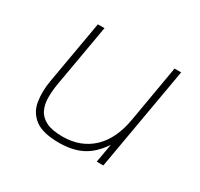

<svg xmlns="http://www.w3.org/2000/svg" viewBox="-109 -608 788 755"><g transform="rotate(30 285.0 -230.0)"><path d="M236 10Q161 10 126 -17Q91 -44 84 -88.5Q77 -133 86 -184L136 -470H166L116 -184Q111 -153 111 -123.5Q111 -94 122 -70Q133 -46 160 -32Q187 -18 236 -18Q317 -18 370.5 -68Q424 -118 440 -215L484 -470H514L432 0H402L417 -85Q382 -33 339 -11.5Q296 10 236 10Z"/></g></svg>

Font: Gantari Thin
Style: Italic
Weight: 100
Italic angle: -10°
Designer: Anugrah Pasau
Foundry: Lafontype
Version: Version 1.000; ttfautohint (v1.8.4.7-5d5b)